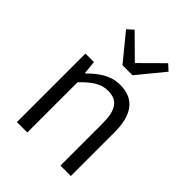

<svg xmlns="http://www.w3.org/2000/svg" viewBox="-232 -949 1070 1070"><g transform="rotate(45 302.5 -414.0)"><path d="M94 0H176V-396C232 -453 273 -483 330 -483C405 -483 437 -437 437 -333V0H519V-343C519 -481 467 -554 354 -554C280 -554 224 -513 172 -461H169L161 -540H94ZM286 -640H365L493 -796L458 -828L328 -699H324L194 -828L158 -796Z"/></g></svg>

Font: Noto Sans JP DemiLight
Style: Regular
Weight: 350
Designer: Ryoko NISHIZUKA 西塚涼子 (kana, bopomofo & ideographs); Paul D. Hunt (Latin, Greek & Cyrillic); Sandoll Communications 산돌커뮤니
Foundry: Adobe
Version: Version 2.004;hotconv 1.0.118;makeotfexe 2.5.65603